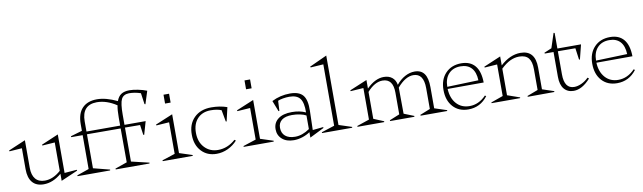

<svg xmlns="http://www.w3.org/2000/svg" viewBox="-68 -1238 6009 1793"><g transform="rotate(-10 2936.0 -341.5)"><path d="M-26.9 -347.2 134.8 -416V-154.8Q134.8 -85.4 165.3 -48.8Q195.8 -12.2 253.9 -12.2Q332.5 -12.2 405.8 -78.1V-347.2L287.1 -338.9L285.2 -347.2L446.8 -416V-50.8L564 -60.1L565.9 -51.8L407.2 17.1V-49.8Q325.7 20 237.8 20Q167.5 20 130.9 -23.2Q94.2 -66.4 94.2 -148.9V-347.2L-24.9 -338.9Z M1034.7 -472.2Q1034.7 -543.9 1043.5 -586.9Q949.7 -648.9 856.4 -648.9Q715.3 -647.5 715.3 -492.2V-396H1034.7ZM559.6 -7.8 674.3 -47.9V-369.1H566.4L564.5 -377.9L674.3 -410.2V-472.2Q674.3 -573.7 723.9 -624.8Q773.4 -675.8 863.3 -675.8Q948.2 -675.8 1053.7 -625Q1069.3 -668.5 1098.9 -687.3Q1128.4 -706.1 1176.8 -706.1Q1211.4 -706.1 1257.3 -696.8Q1303.2 -687.5 1340.3 -672.9L1301.8 -551.8L1293.5 -554.2L1278.3 -660.2Q1222.2 -679.2 1167.5 -679.2Q1114.3 -677.7 1095 -638.4Q1075.7 -599.1 1075.7 -491.2V-396H1276.4L1240.7 -272L1232.4 -273.9L1218.8 -369.1L1075.7 -370.1V-47.9L1244.6 -7.8L1242.7 0H923.3L921.4 -7.8L1035.6 -47.9L1034.7 -369.1L715.3 -370.1V-47.9L871.6 -7.8L869.6 0H561.5Z M1531.2 -47.9 1654.3 -7.8 1652.3 0H1369.1L1367.2 -7.8L1490.2 -47.9V-347.2L1368.2 -338.9L1366.2 -347.2L1531.2 -416ZM1483.4 -525.9V-609.9H1536.1V-525.9Z M2074.7 -70.8Q2036.6 -28.3 1985.1 -4.2Q1933.6 20 1877.4 20Q1789.1 20 1734.1 -38.8Q1679.2 -97.7 1678.7 -193.8Q1677.2 -294.9 1737.8 -355.5Q1798.3 -416 1901.4 -416Q1982.9 -416 2050.8 -392.1L2020.5 -261.2L2012.7 -263.2L1992.7 -373Q1951.7 -390.1 1891.6 -390.1Q1812.5 -390.1 1765.9 -340.6Q1719.2 -291 1719.7 -205.1Q1720.2 -118.7 1770 -65.9Q1819.8 -13.2 1896.5 -13.2Q1987.8 -13.2 2062.5 -80.1Z M2299.3 -47.9 2422.4 -7.8 2420.4 0H2137.2L2135.3 -7.8L2258.3 -47.9V-347.2L2136.2 -338.9L2134.3 -347.2L2299.3 -416ZM2251.5 -525.9V-609.9H2304.2V-525.9Z M2458 -109.9Q2458 -171.4 2504.2 -206.8Q2550.3 -242.2 2634.8 -242.2Q2709.5 -242.2 2765.6 -215.8Q2767.6 -308.1 2737.8 -347.7Q2708 -387.2 2636.7 -387.2Q2606.9 -387.2 2575.9 -381.8Q2544.9 -376.5 2527.8 -368.2L2522.9 -273.9L2514.6 -272L2474.6 -375Q2555.2 -416 2647.9 -416Q2734.4 -416 2770.8 -371.6Q2807.1 -327.1 2803.7 -222.2L2798.8 -43L2898.9 -53.2L2900.9 -44.9L2764.6 22.9V-28.8Q2731 -5.9 2689.9 7.1Q2648.9 20 2609.9 20Q2540.5 20 2499.3 -16.1Q2458 -52.2 2458 -109.9ZM2501 -116.2Q2501 -65.9 2533.9 -37.8Q2566.9 -9.8 2627 -9.8Q2695.8 -9.8 2764.6 -58.1V-187Q2743.7 -199.2 2707 -207Q2670.4 -214.8 2631.8 -214.8Q2568.4 -214.8 2534.7 -189.2Q2501 -163.6 2501 -116.2Z M2881.3 -622.1 2877.4 -629.9 3043.5 -706.1V-47.9L3166.5 -7.8L3164.6 0H2880.4L2878.4 -7.8L3002.4 -47.9V-629.9Z M3658.7 -293.9 3660.6 -45.9 3756.3 -7.8 3754.4 0H3525.4L3523.4 -7.8L3619.6 -46.9V-252.9Q3619.6 -384.8 3519.5 -384.8Q3445.8 -384.8 3373.5 -303.2V-47.9L3470.2 -7.8L3468.3 0H3216.3L3214.4 -7.8L3332.5 -47.9V-347.2L3210.4 -338.9L3208.5 -347.2L3373.5 -416V-335Q3454.6 -416 3536.6 -416Q3585.4 -416 3616.2 -390.9Q3647 -365.7 3654.3 -320.8Q3691.9 -366.7 3737.5 -391.4Q3783.2 -416 3829.6 -416Q3890.6 -416 3920.7 -374Q3950.7 -332 3950.7 -246.1V-45.9L4067.4 -7.8L4065.4 0H3814.5L3812.5 -7.8L3909.7 -46.9V-244.1Q3909.7 -384.8 3811.5 -384.8Q3736.8 -384.8 3658.7 -293.9Z M4402.8 -231.9Q4399.9 -309.6 4363.3 -349.4Q4326.7 -389.2 4259.8 -389.2Q4189 -389.2 4147.7 -344.7Q4106.4 -300.3 4106 -222.2ZM4065.9 -199.2Q4065.9 -297.9 4122.3 -356.9Q4178.7 -416 4272 -416Q4356.4 -416 4401.4 -362.5Q4446.3 -309.1 4447.8 -203.1L4106 -202.1Q4109.9 -114.3 4157 -61.5Q4204.1 -8.8 4280.8 -8.8Q4368.7 -8.8 4438 -81.1L4448.7 -73.2Q4378.4 20 4264.6 20Q4173.8 20 4119.9 -39.8Q4065.9 -99.6 4065.9 -199.2Z M4481.4 -338.9 4479.5 -347.2 4641.6 -416V-331.1Q4733.9 -416 4833.5 -416Q4972.7 -416 4972.7 -251V-45.9L5083.5 -8.8L5081.5 -1L4830.6 0L4828.6 -7.8L4931.6 -46.9V-243.2Q4931.6 -315.4 4903.6 -349.6Q4875.5 -383.8 4815.4 -383.8Q4771.5 -383.8 4729.5 -363.8Q4687.5 -343.8 4641.6 -299.8V-47.9L4759.3 -6.8L4757.3 0H4487.3L4485.4 -6.8L4600.6 -47.9V-347.2Z M5054.7 -377.9 5126 -408.2 5170.9 -545.9 5180.7 -543.9V-396H5404.8L5370.1 -257.8L5361.8 -259.8L5346.7 -369.1L5180.7 -370.1V-150.9Q5180.7 -15.1 5274.9 -15.1Q5307.1 -15.1 5343.8 -32Q5380.4 -48.8 5410.6 -79.1L5422.9 -68.8Q5343.8 20 5263.7 20Q5205.6 20 5172.6 -19.5Q5139.6 -59.1 5139.6 -134.8V-370.1H5056.6Z M5813.5 -231.9Q5810.5 -309.6 5773.9 -349.4Q5737.3 -389.2 5670.4 -389.2Q5599.6 -389.2 5558.3 -344.7Q5517.1 -300.3 5516.6 -222.2ZM5476.6 -199.2Q5476.6 -297.9 5533 -356.9Q5589.4 -416 5682.6 -416Q5767.1 -416 5812 -362.5Q5856.9 -309.1 5858.4 -203.1L5516.6 -202.1Q5520.5 -114.3 5567.6 -61.5Q5614.7 -8.8 5691.4 -8.8Q5779.3 -8.8 5848.6 -81.1L5859.4 -73.2Q5789.1 20 5675.3 20Q5584.5 20 5530.5 -39.8Q5476.6 -99.6 5476.6 -199.2Z"/></g></svg>

Font: Halibut Thin
Style: Regular
Weight: 250
Designer: Matteo Maggi
Foundry: Collletttivo
Version: Version 3.080 | FøM Fix